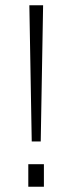

<svg xmlns="http://www.w3.org/2000/svg" viewBox="-20 -706 273 726"><path d="M100 -171 91 -686H143L134 -171ZM87 0V-85H146V0Z"/></svg>

Font: Archivo ExtraCondensed Thin
Style: Regular
Weight: 250
Width: 2
Designer: Hector Gatti
Foundry: Omnibus-Type
Version: Version 2.001